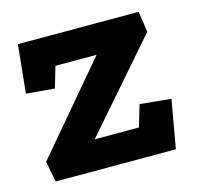

<svg xmlns="http://www.w3.org/2000/svg" viewBox="-75 -530 626 608"><g transform="rotate(-15 238.5 -225.5)"><path d="M430 0 458 -158 356 -168 335 -97H190L439 -383L429 -451H33L17 -293L110 -285L130 -354H265L23 -68L36 0Z"/></g></svg>

Font: Zilla Slab Bold
Style: Regular
Weight: 700
Designer: Typotheque.com
Foundry: Typotheque type foundry
Version: Version 1.3; 2018